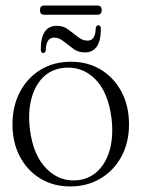

<svg xmlns="http://www.w3.org/2000/svg" viewBox="-20 -662 510 692"><path d="M236 -439.5Q296.5 -439.5 343.8 -410.8Q391 -382 418 -331Q445 -280 445 -214Q445 -148.5 417.8 -98Q390.5 -47.5 342.5 -18.8Q294.5 10 233 10Q172.5 10 125.5 -18.5Q78.5 -47 51.8 -97.5Q25 -148 25 -214Q25 -279.5 51.8 -330.5Q78.5 -381.5 126 -410.5Q173.5 -439.5 236 -439.5ZM264.5 -13Q306.5 -19 335.5 -48.8Q364.5 -78.5 376.8 -126.5Q389 -174.5 382 -235Q370 -331 321.8 -378.2Q273.5 -425.5 205.5 -417Q161.5 -411 132.8 -380.8Q104 -350.5 92.2 -302.2Q80.5 -254 88 -194.5Q100 -100.5 149 -52.5Q198 -4.5 264.5 -13ZM285.5 -473Q262 -473 243.8 -486.5Q225.5 -500 209 -513.2Q192.5 -526.5 175 -526.5Q146.5 -526.5 145 -482Q144 -471 136 -471Q127 -471 127 -484Q127 -569 185 -569Q208 -569 226.2 -555.5Q244.5 -542 261 -528.8Q277.5 -515.5 295.5 -515.5Q324 -515.5 325 -560Q326.5 -571 334.5 -571Q343.5 -571 343.5 -558Q343.5 -473 285.5 -473ZM124 -625.5Q124 -642 139 -642H331.5Q346.5 -642 346.5 -625.5Q346.5 -609 331.5 -609H139Q124 -609 124 -625.5Z"/></svg>

Font: Fraunces 144pt S050 Light
Style: Regular
Weight: 300
Version: Version 1.000; ttfautohint (v1.8.3)